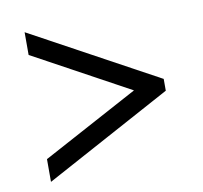

<svg xmlns="http://www.w3.org/2000/svg" viewBox="-64 -686 693 657"><g transform="rotate(-10 282.5 -358.0)"><path d="M62 -98V-177L396 -357L62 -539V-618L503 -378V-337Z"/></g></svg>

Font: Noto Serif Hebrew
Style: Bold
Weight: 700
Version: Version 2.003